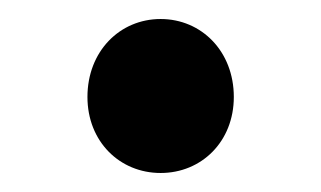

<svg xmlns="http://www.w3.org/2000/svg" viewBox="-20 -169 338 202"><path d="M149 13C192 13 226 -20 226 -67C226 -115 192 -149 149 -149C106 -149 72 -115 72 -67C72 -20 106 13 149 13Z"/></svg>

Font: Source Han Sans JP Medium
Style: Regular
Weight: 500
Designer: Ryoko NISHIZUKA 西塚涼子 (kana, bopomofo & ideographs); Paul D. Hunt (Latin, Greek & Cyrillic); Sandoll Communications 산돌커뮤니
Foundry: Adobe
Version: Version 2.002;hotconv 1.0.116;makeotfexe 2.5.65601